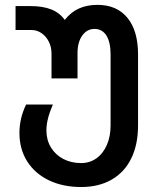

<svg xmlns="http://www.w3.org/2000/svg" viewBox="-20 -575 640 790"><path d="M60 -28Q60 -88.5 87.5 -145H197.5Q184 -113.5 177.5 -87.8Q171 -62 171 -38Q171 0.5 189.2 31Q207.5 61.5 240 78.8Q272.5 96 314 96Q349.5 96 377 76.2Q404.5 56.5 419.8 21.2Q435 -14 435 -59V-351Q435 -401.5 417.8 -428.8Q400.5 -456 369 -456Q338 -456 318.5 -428.8Q299 -401.5 299 -357V-252.5H192V-355Q192 -381 181 -403.2Q170 -425.5 151 -438.5Q132 -451.5 110 -451.5H44V-550H104Q156.5 -550 191 -536.2Q225.5 -522.5 246.5 -493Q272 -525.5 305.2 -540.2Q338.5 -555 381 -555Q460.5 -555 504.2 -501.8Q548 -448.5 548 -351V-59Q548 20 520 77Q492 134 439.2 164.2Q386.5 194.5 314 194.5Q238.5 194.5 181 166.8Q123.5 139 91.8 88.8Q60 38.5 60 -28Z"/></svg>

Font: JuliaMono SemiBold
Style: Regular
Weight: 600
Monospace: yes
Designer: cormullion
Foundry: corm
Version: Version 0.055; ttfautohint (v1.8.4)